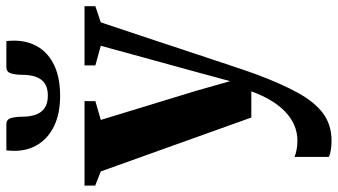

<svg xmlns="http://www.w3.org/2000/svg" viewBox="-257 -559 1060 602"><g transform="rotate(-90 273.0 -258.0)"><path d="M132.5 251.5Q116 251.5 102.8 249.2Q89.5 247 82 243V135.5Q90 139 103.8 141.8Q117.5 144.5 132.5 144.5Q159 144.5 182 134.5Q205 124.5 224.5 105.5Q244 86.5 259.8 60Q275.5 33.5 287.5 0H205.5L36.5 -472L-8 -489.5V-523H257V-489L198 -472L289 -174L319.5 -66.5L347.5 -169.5L430.5 -472L369 -489V-523H554.5V-489L504 -472Q483 -410 461.5 -345Q440 -280 419.8 -219Q399.5 -158 383 -108.2Q366.5 -58.5 355.5 -26Q344.5 6.5 341.5 14Q312.5 92 283.5 145Q254.5 198 218.8 224.8Q183 251.5 132.5 251.5ZM184.5 -768Q199.5 -768 203.8 -753.8Q208 -739.5 208 -719Q208 -695 214.2 -676.8Q220.5 -658.5 235 -648.2Q249.5 -638 274.5 -638Q299 -638 313.2 -648.2Q327.5 -658.5 333.5 -676.8Q339.5 -695 339.5 -719Q339.5 -739.5 344 -753.8Q348.5 -768 363.5 -768H445Q446 -762.5 446.2 -755.8Q446.5 -749 446.5 -743Q446.5 -701 427 -668.5Q407.5 -636 368.8 -617.8Q330 -599.5 274 -599.5Q218.5 -599.5 180 -617.8Q141.5 -636 121.2 -668.5Q101 -701 101 -743Q101 -749.5 101.5 -755.8Q102 -762 102.5 -768Z"/></g></svg>

Font: Merriweather 96pt
Style: Bold
Weight: 700
Version: Version 2.100